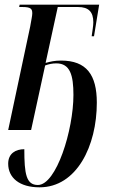

<svg xmlns="http://www.w3.org/2000/svg" viewBox="-20 -556 502 821"><path d="M149 245C308 245 394 68 394 -117C394 -236 350 -297 241 -297C214 -297 197 -293 175 -287L227 -526H314C359 -526 379 -505 379 -461C379 -445 375 -424 372 -401H382L404 -536H64L62 -526H76C112 -526 118 -518 118 -499C118 -488 114 -472 109 -442L15 0H113L173 -276C189 -282 204 -285 221 -285C280 -285 294 -234 294 -150C294 0 221 235 142 235C92 235 84 188 84 82C47 82 15 100 15 144C15 204 63 245 149 245Z"/></svg>

Font: Noto Serif Display ExtraCondensed Medium
Style: Italic
Weight: 500
Width: 2
Italic angle: -12°
Designer: Monotype Design Team
Foundry: Monotype Imaging Inc.
Version: Version 2.009